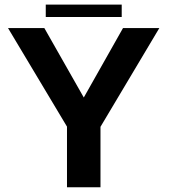

<svg xmlns="http://www.w3.org/2000/svg" viewBox="-20 -794 715 814"><path d="M268 -250.5H402.5L655.5 -675H501.5L329.5 -370.5H341L168 -675H14ZM264 0H406V-332H264ZM174 -722H496V-774.5H174Z"/></svg>

Font: Anybody UltraCondensed Thin SemiBold
Style: Regular
Weight: 600
Version: Version 1.111